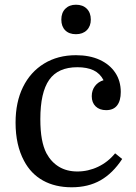

<svg xmlns="http://www.w3.org/2000/svg" viewBox="-20 -784 576 814"><path d="M302 -550Q360 -550 402.5 -530.5Q445 -511 468.5 -476Q492 -441 492 -394Q492 -357 476.5 -337Q461 -317 430 -317Q402 -317 385.5 -333Q369 -349 369 -376Q369 -401 382.5 -419Q396 -437 419 -444Q404 -473 376.5 -486Q349 -499 308 -499Q226 -499 188.5 -445.5Q151 -392 151 -279Q151 -230 157.5 -194.5Q164 -159 177 -134Q197 -97 230 -77Q263 -57 308 -57Q354 -57 396 -77Q438 -97 468 -134L498 -110Q458 -49 406 -19.5Q354 10 284 10Q214 10 162.5 -18.5Q111 -47 82 -102Q46 -169 46 -264Q46 -351 77.5 -415Q109 -479 167 -514.5Q225 -550 302 -550ZM240 -701Q240 -730 257 -747Q274 -764 302 -764Q331 -764 348 -747Q365 -730 365 -701Q365 -673 348 -656Q331 -639 302 -639Q273 -639 256.5 -655.5Q240 -672 240 -701Z"/></svg>

Font: Domine
Style: Regular
Weight: 400
Designer: Pablo Impallari, Rodrigo Fuenzalida, Brenda Gallo
Foundry: Pablo Impallari, Rodrigo Fuenzalida, Brenda Gallo
Version: Version 2.000;September 19, 2022;FontCreator 14.0.0.2877 64-